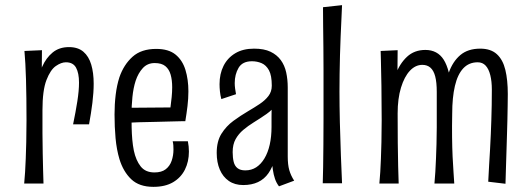

<svg xmlns="http://www.w3.org/2000/svg" viewBox="-20 -714 2063 746"><path d="M264 -231Q274 -279 280.5 -320.5Q287 -362 287 -393Q287 -430 275.5 -451Q264 -472 236 -472Q218 -472 197 -457.5Q176 -443 160.5 -403Q145 -363 145 -286L106 -244Q107 -269 110 -306Q113 -343 121 -382Q129 -421 144 -455Q159 -489 184.5 -510Q210 -531 248 -531Q283 -531 304 -513Q325 -495 334.5 -463Q344 -431 344 -389Q344 -355 339 -314.5Q334 -274 326 -231ZM74 -1Q76 -23 77.5 -46Q79 -69 80 -97Q81 -125 82 -161.5Q83 -198 83 -246Q83 -292 82.5 -332Q82 -372 81 -405.5Q80 -439 78.5 -466.5Q77 -494 75 -516L143 -519Q143 -497 142.5 -463Q142 -429 142.5 -384.5Q143 -340 145 -286Q145 -239 145 -196.5Q145 -154 146 -117.5Q147 -81 147.5 -51.5Q148 -22 149 -1Z M576 12Q521 12 490 -17.5Q459 -47 444 -96Q433 -133 429 -177Q425 -221 425 -269Q425 -309 429.5 -346Q434 -383 444 -414Q461 -463 495 -493.5Q529 -524 587 -524Q635 -524 662 -502Q689 -480 700.5 -442.5Q712 -405 712 -359Q712 -331 708.5 -302Q705 -273 700 -243L642 -294Q645 -316 647 -336.5Q649 -357 649 -375Q649 -403 643 -424Q637 -445 622.5 -457Q608 -469 581 -469Q553 -469 535 -449.5Q517 -430 507 -400Q498 -372 494.5 -337Q491 -302 491 -268Q491 -243 491.5 -218.5Q492 -194 494 -171.5Q496 -149 500 -129Q508 -91 526.5 -67.5Q545 -44 580 -44Q608 -44 624 -56.5Q640 -69 647 -89.5Q654 -110 654 -133Q654 -141 653.5 -149Q653 -157 651 -165H710Q712 -155 713 -145Q714 -135 714 -125Q714 -86 698.5 -55Q683 -24 652.5 -6Q622 12 576 12ZM452 -236 451 -295 700 -297V-243Q700 -243 684.5 -243Q669 -243 643.5 -242Q618 -241 585.5 -240.5Q553 -240 518.5 -239Q484 -238 452 -236Z M1064 10Q1054 -3 1048.5 -19Q1043 -35 1040 -55.5Q1037 -76 1036 -101Q1035 -126 1035 -156Q1035 -186 1035 -221Q1035 -241 1035 -261Q1035 -281 1035.5 -301Q1036 -321 1036 -341Q1036 -361 1036 -381Q1036 -421 1025 -441Q1014 -461 996.5 -468.5Q979 -476 959 -476Q922 -476 907 -450.5Q892 -425 892 -391Q892 -381 893.5 -370Q895 -359 897 -348L840 -329Q836 -344 834.5 -359Q833 -374 833 -387Q833 -427 848.5 -458Q864 -489 894 -507Q924 -525 967 -525Q1006 -525 1031 -513Q1056 -501 1071 -480.5Q1086 -460 1092 -432.5Q1098 -405 1098 -374Q1098 -333 1098 -300.5Q1098 -268 1098 -239Q1098 -210 1098 -178Q1098 -146 1098 -106Q1098 -74 1104 -53Q1110 -32 1123 -12ZM925 5Q892 5 869 -11Q846 -27 834 -55Q822 -83 822 -120Q822 -165 840.5 -194.5Q859 -224 887 -244.5Q915 -265 944 -282Q968 -296 989 -310Q1010 -324 1023 -341Q1036 -358 1036 -381L1072 -374Q1072 -337 1056 -312.5Q1040 -288 1015.5 -271Q991 -254 965 -238Q944 -225 925.5 -209.5Q907 -194 895.5 -173.5Q884 -153 884 -123Q884 -101 888 -85Q892 -69 903 -60.5Q914 -52 933 -52Q957 -52 975.5 -64Q994 -76 1007.5 -98.5Q1021 -121 1028 -152Q1035 -183 1035 -221L1067 -284Q1067 -226 1063 -179.5Q1059 -133 1049 -98.5Q1039 -64 1023 -41Q1007 -18 982.5 -6.5Q958 5 925 5Z M1234 -2Q1235 -25 1235.5 -64Q1236 -103 1236.5 -151.5Q1237 -200 1237 -253Q1237 -306 1237 -357Q1237 -396 1237 -441Q1237 -486 1236.5 -530.5Q1236 -575 1235.5 -615.5Q1235 -656 1235 -686L1309 -694Q1308 -669 1306.5 -638Q1305 -607 1303.5 -571.5Q1302 -536 1301 -499Q1300 -462 1299.5 -426Q1299 -390 1299 -358Q1299 -305 1300.5 -239Q1302 -173 1304.5 -110Q1307 -47 1309 -2Z M1668 -1Q1670 -23 1671.5 -47Q1673 -71 1674 -97.5Q1675 -124 1676 -154.5Q1677 -185 1677 -219Q1677 -248 1677 -271Q1677 -294 1677 -314.5Q1677 -335 1677 -357Q1677 -394 1671 -417Q1665 -440 1652.5 -451Q1640 -462 1621 -462Q1594 -462 1572.5 -439Q1551 -416 1538 -373.5Q1525 -331 1525 -273L1486 -229Q1487 -279 1494 -330Q1501 -381 1517 -424Q1533 -467 1561.5 -493.5Q1590 -520 1633 -520Q1656 -520 1674 -510.5Q1692 -501 1704 -482Q1716 -463 1723.5 -433.5Q1731 -404 1734.5 -363.5Q1738 -323 1737 -272Q1736 -223 1736.5 -181.5Q1737 -140 1738.5 -106.5Q1740 -73 1742 -46.5Q1744 -20 1745 -1ZM1454 -1Q1456 -23 1457.5 -46Q1459 -69 1460 -97Q1461 -125 1462 -161.5Q1463 -198 1463 -246Q1463 -319 1462 -380.5Q1461 -442 1460 -479Q1459 -516 1459 -516L1525 -519Q1525 -497 1524.5 -459.5Q1524 -422 1524 -374.5Q1524 -327 1525 -273Q1525 -211 1525.5 -159.5Q1526 -108 1527 -68.5Q1528 -29 1529 -1ZM1944 0 1877 -8Q1879 -44 1880.5 -74Q1882 -104 1884 -132.5Q1886 -161 1887 -193Q1888 -218 1889 -246.5Q1890 -275 1890.5 -305.5Q1891 -336 1891 -366Q1891 -398 1885 -422Q1879 -446 1867 -459Q1855 -472 1836 -472Q1802 -472 1780 -448.5Q1758 -425 1747.5 -380Q1737 -335 1737 -272L1698 -209Q1697 -273 1702.5 -330Q1708 -387 1723.5 -431Q1739 -475 1768.5 -500Q1798 -525 1846 -525Q1887 -525 1910.5 -503.5Q1934 -482 1943.5 -442.5Q1953 -403 1953 -349Q1953 -330 1952.5 -304Q1952 -278 1951.5 -250Q1951 -222 1950 -196Q1949 -162 1948 -130Q1947 -98 1946 -66.5Q1945 -35 1944 0Z"/></svg>

Font: Truculenta
Style: Regular
Weight: 400
Designer: Ivan Castro, Eva Sanz & Omnibus-Type Team
Foundry: Omnibus-Type
Version: Version 1.002